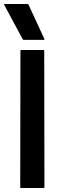

<svg xmlns="http://www.w3.org/2000/svg" viewBox="-62 -948 292 968"><path d="M45 0Q40 0 40 -5L41 -692Q41 -696 45 -696H157Q161 -696 161 -692L162 -5Q162 0 158 0ZM58 -747Q54 -747 52 -751L-41 -924Q-43 -928 -37 -928H77Q81 -928 82 -924L162 -751Q163 -747 158 -747Z"/></svg>

Font: Staatliches
Style: Regular
Weight: 400
Designer: Brian LaRossa & Erica Carras
Foundry: Type Brut Foundry
Version: Version 1.000; ttfautohint (v1.8.2) -l 8 -r 50 -G 200 -x 14 